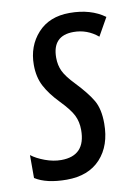

<svg xmlns="http://www.w3.org/2000/svg" viewBox="-80 -594 475 652"><g transform="rotate(-10 157.5 -268.0)"><path d="M256 -156Q256 -206 238.5 -236Q221 -266 183 -306Q154 -336 144 -357Q134 -378 134 -404Q134 -480 207 -480Q254 -480 291 -449L326 -511Q278 -546 205 -546Q135 -546 95 -502Q55 -458 55 -393Q55 -351 71.5 -319.5Q88 -288 120 -255Q153 -221 164 -198.5Q175 -176 175 -148Q175 -59 91 -59Q64 -59 35.5 -69.5Q7 -80 -11 -94V-15Q28 10 98 10Q173 10 214.5 -35Q256 -80 256 -156Z"/></g></svg>

Font: Noto Sans Display Condensed
Style: Italic
Weight: 400
Width: 3
Designer: Monotype Design team
Foundry: Monotype Imaging Inc.
Version: 1.000